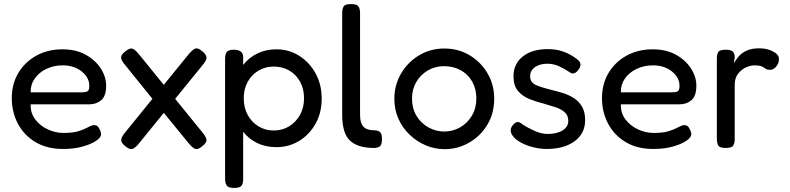

<svg xmlns="http://www.w3.org/2000/svg" viewBox="-20 -719 3894 946"><path d="M291 15Q211 15 154.5 -19Q98 -53 68 -110Q38 -167 38 -236Q38 -305 70 -359Q102 -413 158.5 -444.5Q215 -476 288 -476Q355 -476 403 -449Q451 -422 477 -381Q503 -340 503 -297Q503 -246 479 -225.5Q455 -205 420 -205H131Q130 -161 154.5 -129.5Q179 -98 216.5 -81Q254 -64 292 -64Q338 -64 364.5 -72Q391 -80 407.5 -89Q424 -98 437 -102Q446 -104 454.5 -100.5Q463 -97 468 -87Q478 -70 478 -57Q478 -42 454 -25.5Q430 -9 387.5 3Q345 15 291 15ZM131 -264H382Q400 -264 410 -268.5Q420 -273 420 -296Q420 -337 382.5 -367Q345 -397 289 -397Q245 -397 208.5 -379.5Q172 -362 151 -332Q130 -302 131 -264Z M599 -467Q618 -482 630 -480Q642 -478 661 -456L787 -301L913 -456Q933 -478 945 -480.5Q957 -483 976 -467Q997 -450 997.5 -436Q998 -422 978 -398L843 -232L977 -67Q997 -43 997.5 -29Q998 -15 977 1Q958 17 945.5 15.5Q933 14 913 -9L787 -163L662 -9Q642 14 629 15.5Q616 17 597 1Q577 -15 577 -29Q577 -43 597 -67L731 -232L597 -398Q576 -422 576.5 -436.5Q577 -451 599 -467Z M1134 207Q1105 207 1097 195Q1089 183 1089 162V-429Q1089 -450 1096.5 -462Q1104 -474 1133 -474Q1174 -474 1178 -442V-399Q1206 -435 1248 -455.5Q1290 -476 1342 -476Q1403 -476 1453.5 -444.5Q1504 -413 1534.5 -358Q1565 -303 1565 -233Q1565 -163 1534.5 -109Q1504 -55 1453.5 -24.5Q1403 6 1342 6Q1289 6 1247.5 -14Q1206 -34 1178 -70V161Q1179 182 1171 194.5Q1163 207 1134 207ZM1329 -76Q1371 -76 1404.5 -96.5Q1438 -117 1458 -152.5Q1478 -188 1478 -235Q1478 -281 1458.5 -316.5Q1439 -352 1405 -371.5Q1371 -391 1329 -391Q1287 -391 1253.5 -371Q1220 -351 1200.5 -316Q1181 -281 1181 -235Q1181 -188 1200.5 -152.5Q1220 -117 1253.5 -96.5Q1287 -76 1329 -76Z M1823 10Q1742 10 1704 -26.5Q1666 -63 1666 -153V-653Q1666 -675 1673 -687Q1680 -699 1709 -699Q1738 -699 1746 -687.5Q1754 -676 1754 -655V-154Q1754 -113 1770.5 -95Q1787 -77 1823 -77Q1840 -77 1851 -69.5Q1862 -62 1862 -34Q1862 -5 1851 2.5Q1840 10 1823 10Z M2171 16Q2122 16 2077.5 -3Q2033 -22 1998 -55.5Q1963 -89 1943 -134Q1923 -179 1923 -232Q1923 -300 1956 -356.5Q1989 -413 2045 -446.5Q2101 -480 2169 -480Q2238 -480 2293.5 -447Q2349 -414 2382 -358Q2415 -302 2415 -233Q2415 -160 2381 -104Q2347 -48 2291 -16Q2235 16 2171 16ZM2169 -71Q2211 -71 2247 -91.5Q2283 -112 2305 -149Q2327 -186 2327 -234Q2327 -281 2306.5 -317Q2286 -353 2250 -373Q2214 -393 2168 -393Q2124 -393 2088 -372Q2052 -351 2031 -315Q2010 -279 2010 -233Q2010 -185 2032 -148.5Q2054 -112 2090.5 -91.5Q2127 -71 2169 -71Z M2673 15Q2641 15 2605.5 6Q2570 -3 2542 -19Q2514 -35 2502 -56Q2487 -83 2511 -107Q2521 -118 2531 -118Q2541 -118 2556 -105Q2579 -90 2613 -74.5Q2647 -59 2678 -59Q2724 -59 2752 -76.5Q2780 -94 2780 -123Q2780 -151 2762 -166.5Q2744 -182 2716 -191Q2688 -200 2657 -209Q2621 -218 2587.5 -231.5Q2554 -245 2532 -271Q2510 -297 2510 -343Q2510 -404 2555.5 -440.5Q2601 -477 2679 -477Q2722 -477 2756.5 -464.5Q2791 -452 2821 -429Q2839 -416 2840 -402.5Q2841 -389 2829 -374Q2808 -347 2787 -363Q2762 -380 2734.5 -392.5Q2707 -405 2677 -405Q2639 -405 2615.5 -388Q2592 -371 2592 -343Q2592 -312 2622 -299.5Q2652 -287 2693 -277Q2722 -270 2752 -261Q2782 -252 2807 -236Q2832 -220 2847.5 -194Q2863 -168 2863 -127Q2863 -61 2811 -23Q2759 15 2673 15Z M3199 15Q3119 15 3062.5 -19Q3006 -53 2976 -110Q2946 -167 2946 -236Q2946 -305 2978 -359Q3010 -413 3066.5 -444.5Q3123 -476 3196 -476Q3263 -476 3311 -449Q3359 -422 3385 -381Q3411 -340 3411 -297Q3411 -246 3387 -225.5Q3363 -205 3328 -205H3039Q3038 -161 3062.5 -129.5Q3087 -98 3124.5 -81Q3162 -64 3200 -64Q3246 -64 3272.5 -72Q3299 -80 3315.5 -89Q3332 -98 3345 -102Q3354 -104 3362.5 -100.5Q3371 -97 3376 -87Q3386 -70 3386 -57Q3386 -42 3362 -25.5Q3338 -9 3295.5 3Q3253 15 3199 15ZM3039 -264H3290Q3308 -264 3318 -268.5Q3328 -273 3328 -296Q3328 -337 3290.5 -367Q3253 -397 3197 -397Q3153 -397 3116.5 -379.5Q3080 -362 3059 -332Q3038 -302 3039 -264Z M3555 10Q3526 10 3519 -2Q3512 -14 3512 -36V-430Q3512 -452 3519 -463Q3526 -474 3556 -474Q3583 -474 3591.5 -464Q3600 -454 3600 -437L3596 -407Q3605 -424 3619.5 -441Q3634 -458 3658.5 -469.5Q3683 -481 3722 -481Q3758 -481 3788 -466Q3818 -451 3818 -428Q3818 -406 3804 -390.5Q3790 -375 3775 -375Q3761 -375 3755 -378.5Q3749 -382 3744 -386Q3739 -390 3728.5 -393.5Q3718 -397 3697 -397Q3677 -397 3654.5 -386.5Q3632 -376 3616 -355Q3600 -334 3600 -302V-34Q3600 -13 3592.5 -1.5Q3585 10 3555 10Z"/></svg>

Font: Fredoka
Style: Regular
Weight: 400
Designer: Ben Nathan
Foundry: Milena B. Brandão, Ben Nathan
Version: Version 2.001